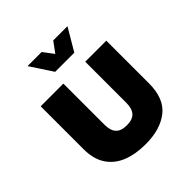

<svg xmlns="http://www.w3.org/2000/svg" viewBox="-193 -840 993 993"><g transform="rotate(-45 303.0 -344.0)"><path d="M308 15Q236 15 181 -6.5Q126 -28 94.5 -74.5Q63 -121 63 -195V-508H229V-207Q229 -165 248 -144Q267 -123 309 -123Q351 -123 370 -144Q389 -165 389 -207V-508H543V-195Q543 -85 479.5 -35Q416 15 308 15ZM242 -581 162 -703H265L308 -646L350 -703H454L382 -581Z"/></g></svg>

Font: Maven Pro ExtraBold
Style: Regular
Weight: 800
Designer: Joe Prince
Foundry: Joe Prince
Version: Version 2.100